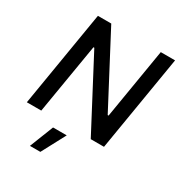

<svg xmlns="http://www.w3.org/2000/svg" viewBox="-219 -876 1185 1265"><g transform="rotate(30 373.5 -244.0)"><path d="M742.2 -727.3H633.5L544.7 -193.2H538L256.7 -727.3H155.2L34.4 0H144.2L233.3 -533.4H239.7L520.6 0H621.4ZM195.7 238.6H274.9L371.1 57.5H267Z"/></g></svg>

Font: Margiela Sans Medium
Style: Italic
Weight: 500
Italic angle: -9.39999°
Designer: Stefan Endress, Andreas Faust
Version: Version 1.100;FEAKit 1.0